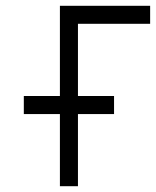

<svg xmlns="http://www.w3.org/2000/svg" viewBox="-20 -645 540 665"><path d="M375 -250V-312.5H250Q250 -312.5 250 -562.5H500V-625H187.5V-312.5H62.5V-250H187.5Q187.5 -250 187.5 0H250Q250 0 250 -250Z"/></svg>

Font: BFUnifontExMono
Style: Regular
Weight: 500
Version: Version 15.0.06